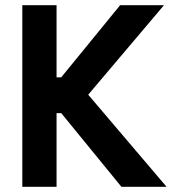

<svg xmlns="http://www.w3.org/2000/svg" viewBox="-20 -720 666 740"><path d="M66 0H198V-284H216L448 0H622L320 -355L612 -700H443L216 -422H198V-700H66Z"/></svg>

Font: Meta Space
Style: Bold
Weight: 700
Designer: Meta Pool / Florian Karsten
Foundry: Meta Pool / Florian Karsten
Version: Version 2.000;Glyphs 3.1.1 (3137)